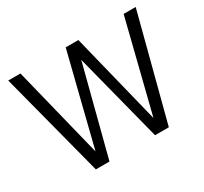

<svg xmlns="http://www.w3.org/2000/svg" viewBox="-137 -865 1131 1062"><g transform="rotate(-30 428.5 -334.0)"><path d="M195 0 21 -668H99L243 -87L388 -668H469L613 -87L758 -668H835L661 0H573L428 -565L282 0Z"/></g></svg>

Font: Atkinson Hyperlegible Next Light
Style: Regular
Weight: 300
Designer: Elliott Scott, Megan Eiswerth, Linus Boman, Theodore Petrosky, Letters from Sweden
Foundry: Applied Design Works, Letters from Sweden
Version: Version 2.001